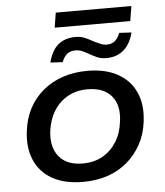

<svg xmlns="http://www.w3.org/2000/svg" viewBox="-55 -831 764 888"><g transform="rotate(-5 327.0 -386.5)"><path d="M296 9Q210 9 153 -23Q96 -55 71 -113.5Q46 -172 56 -248Q63 -307 88 -353.5Q113 -400 153 -433Q193 -466 245 -483.5Q297 -501 358 -501Q444 -501 501 -468.5Q558 -436 583 -378.5Q608 -321 598 -244Q591 -186 565.5 -139.5Q540 -93 500.5 -59.5Q461 -26 409.5 -8.5Q358 9 296 9ZM301 -76Q354 -76 393.5 -98.5Q433 -121 458 -161Q483 -201 489 -254Q500 -329 463.5 -372.5Q427 -416 352 -416Q301 -416 261 -394Q221 -372 196 -332Q171 -292 164 -239Q155 -164 191 -120Q227 -76 301 -76ZM226 -713 237 -782H588L577 -713ZM249 -551 192 -554Q201 -590 217.5 -614Q234 -638 259.5 -650Q285 -662 317 -662Q343 -662 363 -653Q383 -644 400 -634Q415 -627 429.5 -620.5Q444 -614 459 -614Q483 -614 497.5 -626.5Q512 -639 521 -663L578 -660Q565 -608 533 -580Q501 -552 452 -552Q427 -552 408.5 -560.5Q390 -569 374 -578Q359 -587 344 -593.5Q329 -600 311 -600Q289 -600 274 -588.5Q259 -577 249 -551Z"/></g></svg>

Font: Nunito Sans 10pt SemiExpanded SemiBold
Style: Italic
Weight: 600
Width: 6
Italic angle: -9°
Designer: Vernon Adams
Foundry: Vernon Adams
Version: Version 3.101;gftools[0.9.27]